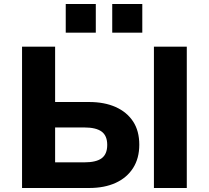

<svg xmlns="http://www.w3.org/2000/svg" viewBox="-20 -938 1043 958"><path d="M90 0V-705H255V-429H425Q501 -429 557 -404Q613 -379 644 -332Q675 -285 675 -216Q675 -148 644 -99.5Q613 -51 557 -25.5Q501 0 425 0ZM255 -128H401Q460 -128 487.5 -148.5Q515 -169 515 -215Q515 -261 487 -281.5Q459 -302 401 -302H255ZM748 0V-705H912V0ZM540 -775V-918H690V-775ZM308 -775V-918H458V-775Z"/></svg>

Font: Nunito Sans 7pt ExtraBold
Style: Regular
Weight: 800
Designer: Vernon Adams
Foundry: Vernon Adams
Version: Version 3.101;gftools[0.9.27]